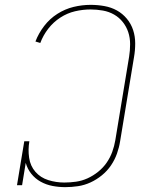

<svg xmlns="http://www.w3.org/2000/svg" viewBox="-20 -763 640 791"><path d="M249 8Q222 8 196 3Q170 -2 147.5 -14.5Q125 -27 109 -47Q93 -67 86 -92L71 0H50L80 -181H101Q95 -147 100 -113Q105 -79 126 -55Q147 -31 179 -21Q211 -11 245 -11Q269 -11 293.5 -14.5Q318 -18 341 -28.5Q364 -39 384.5 -55.5Q405 -72 419.5 -93Q434 -114 442.5 -137.5Q451 -161 455 -185L512 -530Q516 -555 516 -581Q516 -607 508.5 -630Q501 -653 486 -672Q471 -691 450 -703Q429 -715 404 -719.5Q379 -724 353 -724Q321 -724 289 -716.5Q257 -709 228.5 -690.5Q200 -672 179 -645Q158 -618 146 -586L126 -592Q139 -626 162 -656Q185 -686 216.5 -706Q248 -726 283 -734.5Q318 -743 353 -743Q382 -743 410 -738Q438 -733 461.5 -720Q485 -707 502.5 -686Q520 -665 528.5 -639Q537 -613 537 -584Q537 -555 532 -527L475 -182Q471 -156 462 -130.5Q453 -105 437.5 -82Q422 -59 400 -41Q378 -23 353 -11.5Q328 0 301.5 4Q275 8 249 8Z"/></svg>

Font: Iosevka Curly Slab ThEx
Style: Italic
Weight: 100
Width: 7
Italic angle: -9°
Monospace: yes
Designer: Belleve Invis
Foundry: Belleve Invis
Version: Version 11.1.0; ttfautohint (v1.8.3)